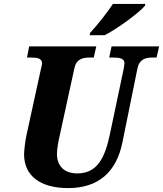

<svg xmlns="http://www.w3.org/2000/svg" viewBox="-20 -951 833 981"><path d="M438 -771H515C583 -806 693 -888 720 -921L723 -931H557C528 -887 477 -822 441 -784ZM328 10C485 10 576 -74 606 -226L682 -600C692 -650 725 -657 760 -657H780L793 -714H550L538 -657H557C591 -657 616 -653 616 -627C616 -621 613 -607 611 -595L540 -258C516 -150 480 -65 375 -65C309 -65 271 -102 271 -165C271 -191 279 -232 285 -258L360 -602C370 -650 403 -657 439 -657H459L472 -714H129L118 -657H137C171 -657 195 -653 195 -627C195 -621 192 -612 187 -589L115 -259C109 -230 103 -182 103 -163C103 -51 188 10 328 10Z"/></svg>

Font: Noto Serif SemiCondensed Extra
Style: Italic
Weight: 800
Width: 4
Italic angle: -12°
Designer: Monotype Design Team
Foundry: Monotype Imaging Inc.
Version: Version 1.901